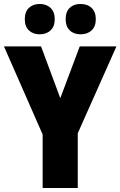

<svg xmlns="http://www.w3.org/2000/svg" viewBox="-20 -948 607 968"><path d="M284 -453 382 -714H567L372 -276V0H195V-270L0 -714H187ZM105 -851Q105 -889 126 -908.5Q147 -928 180 -928Q214 -928 235 -908Q256 -888 256 -851Q256 -815 235 -795Q214 -775 180 -775Q147 -775 126 -794.5Q105 -814 105 -851ZM311 -851Q311 -889 331.5 -908.5Q352 -928 386 -928Q421 -928 442 -908Q463 -888 463 -851Q463 -815 442 -795Q421 -775 386 -775Q352 -775 331.5 -795Q311 -815 311 -851Z"/></svg>

Font: Noto Sans Myanmar Condensed Black
Style: Regular
Weight: 900
Width: 3
Designer: Monotype Design Team
Foundry: Monotype Imaging Inc.
Version: Version 2.107; ttfautohint (v1.8.4.7-5d5b)